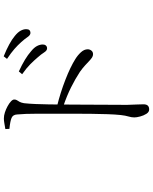

<svg xmlns="http://www.w3.org/2000/svg" viewBox="86 -873 828 1040"><g transform="rotate(-90 500.0 -353.0)"><path d="M758 -512Q746 -512 736 -528Q726 -544 709 -563Q693 -582 672 -603Q651 -624 618 -647L633 -665Q670 -648 697 -631.5Q724 -615 742 -599Q762 -583 770.5 -567Q779 -551 779 -535Q779 -525 773.5 -518.5Q768 -512 758 -512ZM427 41Q413 41 403.5 26Q394 11 389 -8Q384 -27 384 -39Q384 -55 389 -71Q394 -87 397 -114Q400 -142 401.5 -184.5Q403 -227 403.5 -274Q404 -321 404 -364.5Q404 -408 404 -438Q404 -468 404 -501Q404 -534 404 -566.5Q404 -599 403 -627Q402 -655 400 -674Q399 -697 381 -704.5Q363 -712 322 -716L321 -738Q339 -741 353 -743.5Q367 -746 378 -746Q394 -746 411 -740.5Q428 -735 444.5 -726Q461 -717 471 -707.5Q481 -698 481 -690Q481 -681 477 -675Q473 -669 468.5 -661Q464 -653 461 -637Q458 -610 456.5 -573.5Q455 -537 454.5 -501.5Q454 -466 454 -439Q454 -422 453.5 -381Q453 -340 453 -287Q453 -234 452.5 -179Q452 -124 452 -79Q453 -47 454 -25Q455 -3 455 10Q455 26 448 33.5Q441 41 427 41ZM726 -263Q717 -263 708.5 -268.5Q700 -274 690 -283.5Q680 -293 666 -306Q652 -319 631 -334Q593 -359 547 -382Q501 -405 445 -424V-458Q518 -440 587.5 -413Q657 -386 700 -359Q721 -346 737 -328.5Q753 -311 753 -292Q753 -281 746 -272Q739 -263 726 -263ZM842 -602Q830 -602 819.5 -617.5Q809 -633 792 -652Q775 -671 754.5 -689Q734 -707 701 -729L715 -747Q752 -732 779.5 -717Q807 -702 825 -687Q845 -671 853.5 -655.5Q862 -640 862 -625Q862 -613 856.5 -607.5Q851 -602 842 -602Z"/></g></svg>

Font: Noto Serif JP ExtraLight Light
Style: Regular
Weight: 300
Version: Version 2.003-H1;hotconv 1.1.1;makeotfexe 2.6.0